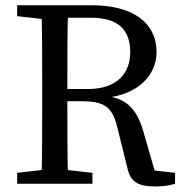

<svg xmlns="http://www.w3.org/2000/svg" viewBox="-20 -689 691 720"><path d="M44.3 0H326.7V-40.8L195.8 -55.8H175.2L44.3 -40.8V0ZM135.3 0H235.5C232.5 -103 232.5 -207 232.5 -319.6V-349.7C232.5 -467.1 232.5 -565.4 235.5 -669.3H135.3C138.3 -566.3 138.3 -462.3 138.3 -359.3V-310C138.3 -205 138.3 -101 135.3 0ZM562.4 10.2C593.3 10.2 616.9 6.3 636.5 0V-40.8L530.9 -53L564.8 -32.2L517.1 -197.5C490.6 -288.5 446.9 -322.6 370 -329.5L367.1 -321.3C500.7 -332.2 567.1 -409.3 567.1 -493.8C567.1 -604.4 477.3 -669.3 324.1 -669.3H185.5V-622.6H320.8C423.5 -622.6 468.4 -577 468.4 -493.2C468.4 -413.2 417.7 -355.2 310.2 -355.2H185.6V-309.5H281.8C363.5 -309.5 399.8 -294.6 419.2 -214.4L458.9 -54.1C470.8 -6.2 499.1 10.2 562.4 10.2ZM44.3 -628.5 175.2 -613.5H185.5V-669.3H44.3V-628.5Z"/></svg>

Font: Source Serif Variable
Style: Regular
Weight: 389
Designer: Frank Grießhammer
Foundry: Adobe Systems Incorporated
Version: Version 3.001;hotconv 1.0.111;makeotfexe 2.5.65597